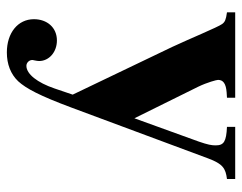

<svg xmlns="http://www.w3.org/2000/svg" viewBox="-93 -408 706 560"><g transform="rotate(90 260.0 -128.0)"><path d="M502 -461H350V-437C393 -435 404 -428 404 -404C404 -392 402 -381 393 -355L325 -167L233 -353C220 -380 213 -407 213 -411C213 -426 224 -434 249 -436L265 -437V-461H16V-437C38 -434 44 -431 50 -423C59 -411 94 -326 117 -277L256 13L238 66C221 116 196 148 172 148C163 148 155 140 155 131C155 131 155 128 156 125C157 120 158 115 158 111C158 82 132 59 98 59C60 59 36 88 36 126C36 173 76 205 133 205C167 205 196 194 217 172C238 149 259 110 294 16L442 -382C458 -425 471 -433 502 -437Z"/></g></svg>

Font: XITS
Style: Bold
Weight: 700
Designer: MicroPress Inc., with final additions and corrections provided by Coen Hoffman, Elsevier (retired)
Version: Version 1.107